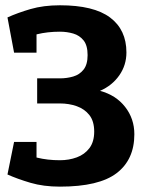

<svg xmlns="http://www.w3.org/2000/svg" viewBox="-20 -630 549 727"><path d="M207 76.7V-23.3Q241.3 -23.3 270.8 -34.2Q300.3 -45 318.5 -69Q336.7 -93 336.7 -131.7Q336.7 -171 318.5 -194.2Q300.3 -217.3 270.8 -227.8Q241.3 -238.3 207 -238.3V-333.3Q233.3 -333.3 257.3 -340.3Q281.3 -347.3 296.5 -366.5Q311.7 -385.7 311.7 -421.3Q311.7 -458 296.5 -477Q281.3 -496 257.3 -503Q233.3 -510 207 -510V-610Q335 -610 396.8 -563.7Q458.7 -517.3 458.7 -431.3Q458.7 -383.3 431.7 -344.7Q404.7 -306 358.7 -286Q418.7 -270 453.7 -225.3Q488.7 -180.7 488.7 -121.7Q488.7 -25.7 421.8 25.5Q355 76.7 207 76.7ZM207 76.7Q144.7 76.7 95.5 62.2Q46.3 47.7 8.3 30.7L37.3 -61.3Q80.3 -43 120 -33.2Q159.7 -23.3 207 -23.3ZM120.7 -238.3V-333.3H207V-238.3ZM37.3 -472 8.3 -564Q46.3 -581.3 95.5 -595.7Q144.7 -610 207 -610V-510Q159.7 -510 120 -500.2Q80.3 -490.3 37.3 -472ZM118.3 -430.7H33.3L8.3 -564H118.3ZM118.3 -92.7V30.7H8.3L33.3 -92.7Z"/></svg>

Font: Epunda Slab Light
Style: Regular
Weight: 300
Designer: Simon Atzbach
Foundry: typofactur
Version: Version 1.102